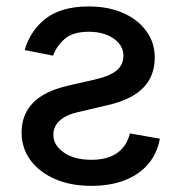

<svg xmlns="http://www.w3.org/2000/svg" viewBox="-20 -573 573 604"><path d="M57.6 -415.5Q75.2 -476.6 124 -514.6Q172.9 -552.7 259.8 -552.7Q319.8 -552.7 366.5 -532.5Q413.1 -512.2 439.9 -475.8Q466.8 -439.5 466.8 -392.1Q466.8 -333.5 430.2 -296.4Q393.6 -259.3 318.4 -242.2L227.1 -220.7Q188 -211.9 168 -193.8Q147.9 -175.8 147.9 -148.9Q147.9 -116.2 180.7 -93.3Q213.4 -70.3 267.6 -70.3Q317.4 -70.3 347.9 -91.3Q378.4 -112.3 388.7 -153.3L482.9 -136.7Q474.1 -89.4 445.8 -56.4Q417.5 -23.4 372.3 -5.9Q327.1 11.7 267.1 11.7Q202.1 11.7 152.6 -10Q103 -31.7 75.4 -69.8Q47.9 -107.9 47.9 -156.2Q47.9 -211.9 83.3 -249Q118.7 -286.1 194.8 -303.7L280.3 -323.2Q326.2 -334 347.2 -351.6Q368.2 -369.1 368.2 -397.9Q368.2 -430.7 337.2 -451.9Q306.2 -473.1 259.3 -473.1Q209 -473.1 183.1 -450.2Q157.2 -427.2 147 -397.9Z"/></svg>

Font: Inter Cardless
Style: Regular
Weight: 400
Designer: Rasmus Andersson
Foundry: rsms
Version: Version 4.001;git-9221beed3